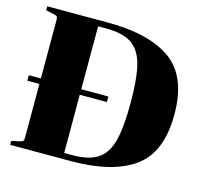

<svg xmlns="http://www.w3.org/2000/svg" viewBox="-101 -818 1020 937"><g transform="rotate(15 409.0 -350.0)"><path d="M332 0H26V-20L63 -28Q78 -31 82.5 -35Q87 -39 87 -50V-324H26V-352H87V-650Q87 -661 82.5 -665Q78 -669 63 -672L26 -680V-700H332Q542 -700 652 -621Q762 -542 762 -350Q762 -158 652 -79Q542 0 332 0ZM291 -324V-30H332Q415 -30 460 -59.5Q505 -89 523 -157Q541 -225 541 -350Q541 -475 523 -543Q505 -611 460 -640.5Q415 -670 332 -670H291V-352H428V-324Z"/></g></svg>

Font: Chonburi
Style: Regular
Weight: 400
Designer: Thanarat Vachiruckul and Stawix Ruecha
Foundry: Cadson Demak & Katatrad
Version: Version 1.000